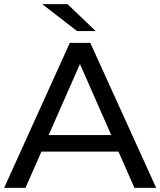

<svg xmlns="http://www.w3.org/2000/svg" viewBox="-21 -907 774 927"><path d="M733 0H628L551 -175H179L102 0H-1L316 -700H415ZM516 -255 365 -598 214 -255ZM441 -757H351L183 -887H305Z"/></svg>

Font: Argentum Novus
Style: Regular
Weight: 400
Designer: Julieta Ulanovsky
Foundry: Julieta Ulanovsky
Version: Version 7.20;July 27, 2021;FontCreator 13.0.0.2683 64-bit